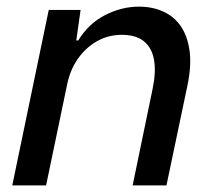

<svg xmlns="http://www.w3.org/2000/svg" viewBox="-20 -559 638 579"><path d="M17 0 127 -529H223L210 -437H216Q247 -488 297 -513.5Q347 -539 399 -539Q439 -539 471.5 -524.5Q504 -510 524.5 -481Q545 -452 551.5 -407Q558 -362 545 -300L482 0H380L440 -290Q451 -342 444.5 -378.5Q438 -415 414 -434.5Q390 -454 347 -454Q307 -454 273 -435Q239 -416 215 -382Q191 -348 182 -302L119 0Z"/></svg>

Font: Mona Sans ExtraLight Medium
Style: Italic
Weight: 500
Italic angle: -11.6951°
Version: Version 2.000